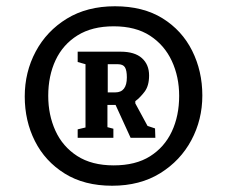

<svg xmlns="http://www.w3.org/2000/svg" viewBox="-20 -815 725 613"><path d="M347 -795Q437 -795 499 -756.5Q561 -718 593.5 -653Q626 -588 626 -510Q626 -433 591 -367.5Q556 -302 491.5 -262Q427 -222 338 -222Q249 -222 186.5 -261Q124 -300 91.5 -364.5Q59 -429 59 -507Q59 -585 94 -650.5Q129 -716 193.5 -755.5Q258 -795 347 -795ZM343 -731Q274 -731 227.5 -702Q181 -673 157.5 -623Q134 -573 134 -509Q134 -448 157 -397.5Q180 -347 226.5 -317Q273 -287 343 -287Q413 -287 459 -316Q505 -345 528.5 -395Q552 -445 552 -509Q552 -570 528.5 -620.5Q505 -671 459 -701Q413 -731 343 -731ZM365 -650Q410 -650 433 -629.5Q456 -609 456 -574Q456 -541 441.5 -522Q427 -503 412 -492V-485L451 -413L475 -405L476 -375H397L349 -480H323V-409L342 -404V-375H228V-402L253 -408V-610L228 -617V-650ZM356 -610H324V-520H348Q385 -520 385 -568Q385 -590 379 -600Q373 -610 356 -610Z"/></svg>

Font: Grenze Gotisch
Style: Bold
Weight: 700
Designer: Renata Polastri
Foundry: Omnibus-Type
Version: Version 1.001